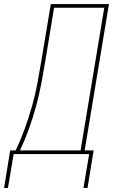

<svg xmlns="http://www.w3.org/2000/svg" viewBox="-58 -755 578 941"><path d="M-38 166 -8 -18H19Q44 -71 64 -126Q84 -181 99.5 -236.5Q115 -292 125.5 -348Q136 -404 145 -459L191 -735H476L357 -18H401L371 166H351L379 0H9L-19 166ZM40 -18H337L453 -717H207L164 -456Q155 -401 144.5 -345.5Q134 -290 119 -235Q104 -180 84.5 -125.5Q65 -71 40 -18Z"/></svg>

Font: Iosevka SS04 Thin Oblique
Style: Regular
Weight: 100
Italic angle: -9°
Monospace: yes
Designer: Belleve Invis
Foundry: Belleve Invis
Version: Version 19.0.0; ttfautohint (v1.8.4)